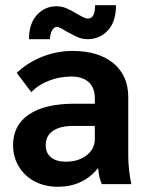

<svg xmlns="http://www.w3.org/2000/svg" viewBox="-20 -705 569 735"><path d="M30 0ZM30 -149Q30 -226 91 -267Q152 -308 265 -308H343V-329Q343 -369 319.5 -390.5Q296 -412 253 -412Q208 -412 167 -396Q126 -380 100 -352L44 -426Q85 -465 141 -487.5Q197 -510 257 -510Q357 -510 414 -463Q471 -416 471 -333V-105Q471 -82 474.5 -51Q478 -20 483 0H370Q364 -13 361 -25.5Q358 -38 356 -60H354Q297 10 201 10Q152 10 113 -10.5Q74 -31 52 -67.5Q30 -104 30 -149ZM343 -173V-223H261Q210 -223 182.5 -204Q155 -185 155 -149Q155 -119 175.5 -102.5Q196 -86 232 -86Q280 -86 311.5 -110.5Q343 -135 343 -173ZM196 -681Q216 -681 234 -673.5Q252 -666 273 -653Q285 -646 296.5 -640Q308 -634 317 -634Q344 -634 344 -685H424Q424 -621 392.5 -588Q361 -555 316 -555Q295 -555 278 -562.5Q261 -570 232 -586Q207 -602 198 -602Q187 -602 179.5 -589Q172 -576 171 -555H91Q91 -615 121.5 -648Q152 -681 196 -681Z"/></svg>

Font: Sarabun
Style: Bold
Weight: 700
Designer: Suppakit Chalermlarp | Katatrad Co.,Ltd.
Foundry: Cadson Demak Co.,Ltd.
Version: Version 1.000; ttfautohint (v1.6)